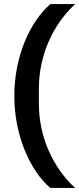

<svg xmlns="http://www.w3.org/2000/svg" viewBox="-20 -780 387 938"><path d="M50 -312Q50 -384 63.5 -451Q77 -518 100.5 -575.5Q124 -633 156 -680Q188 -727 226 -760H347Q306 -722 273.5 -676Q241 -630 218 -577.5Q195 -525 182.5 -467Q170 -409 170 -348V-274Q170 -212 182.5 -153.5Q195 -95 218.5 -42.5Q242 10 274.5 56Q307 102 347 138H226Q189 107 157 60Q125 13 101 -45.5Q77 -104 63.5 -171.5Q50 -239 50 -312Z"/></svg>

Font: IBM Plex Sans KR SemiBold
Style: Regular
Weight: 600
Designer: Mike Abbink; Paul van der Laan; Pieter van Rosmalen; Wujin Sim; Chorong Kim; Dohee Lee;
Foundry: Sandoll Inc.
Version: Version 1.000